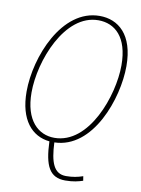

<svg xmlns="http://www.w3.org/2000/svg" viewBox="-100 -792 783 1067"><g transform="rotate(10 291.5 -258.0)"><path d="M344 209C389 209 419 201 443 193L439 168C410 178 381 184 344 184C275 184 253 123 248 11C465 6 569 -293 569 -475C569 -655 479 -725 375 -725C162 -725 47 -436 47 -241C47 -81 120 0 220 10C225 149 256 209 344 209ZM243 -14C153 -14 75 -82 75 -241C75 -419 182 -700 372 -700C465 -700 541 -635 541 -475C541 -305 439 -14 243 -14Z"/></g></svg>

Font: Noto Serif Condensed Thin
Style: Italic
Weight: 100
Width: 3
Italic angle: -12°
Designer: Monotype Design Team
Foundry: Monotype Imaging Inc.
Version: Version 2.013